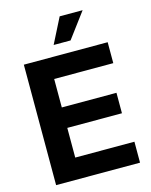

<svg xmlns="http://www.w3.org/2000/svg" viewBox="-137 -1033 880 1120"><g transform="rotate(-15 303.5 -473.0)"><path d="M59.6 0V-727.5H565.9V-601.1H209V-429.2H539.1V-305.7H209V-126.5H566.4V0ZM257.3 -793.5 334.5 -945.8H473.1L359.4 -793.5Z"/></g></svg>

Font: Inter 24pt
Style: Bold
Weight: 700
Designer: Rasmus Andersson
Foundry: rsms
Version: Version 4.001;git-66647c0bb